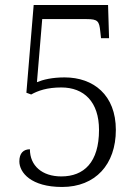

<svg xmlns="http://www.w3.org/2000/svg" viewBox="-20 -734 553 764"><path d="M227 10C360 10 441 -80 441 -217C441 -356 352 -426 237 -426C187 -426 151 -417 127 -407L148 -658H325C369 -658 375 -650 379 -609L382 -582H414L410 -714H114L85 -365L104 -358C131 -373 167 -386 224 -386C314 -386 374 -329 374 -217C374 -88 314 -32 224 -32C147 -32 99 -75 99 -140C73 -140 57 -124 57 -92C57 -47 104 10 227 10Z"/></svg>

Font: Noto Serif Khmer SemiCondensed Light
Style: Regular
Weight: 300
Width: 4
Designer: Danh Hong and the Monotype Design Team
Foundry: Monotype Imaging Inc.
Version: Version 2.004